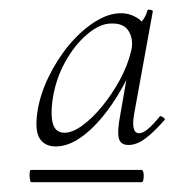

<svg xmlns="http://www.w3.org/2000/svg" viewBox="-20 -660 357 392"><path d="M94 -361Q72 -361 61.5 -376.5Q51 -392 56 -429Q61 -465 78.5 -501.5Q96 -538 120.5 -567.5Q145 -597 173 -615Q201 -633 227 -633Q245 -633 261 -623Q277 -613 278 -588L254 -605Q261 -607 269.5 -616.5Q278 -626 281 -639Q282 -641 287 -640Q292 -639 292 -637L254 -428Q247 -388 264 -388Q272 -388 282.5 -397Q293 -406 306 -422Q308 -424 313 -420.5Q318 -417 316 -415Q294 -390 276.5 -377Q259 -364 242 -364Q226 -364 222.5 -378Q219 -392 226 -428L242 -520L254 -531Q233 -482 206 -443.5Q179 -405 150 -383Q121 -361 94 -361ZM44 -288Q42 -288 41 -294.5Q40 -301 40.5 -307Q41 -313 43 -313H269Q272 -313 273 -307Q274 -301 273 -294.5Q272 -288 269 -288ZM112 -389Q128 -389 148.5 -404Q169 -419 189 -443.5Q209 -468 225 -497.5Q241 -527 248 -557Q253 -579 243 -596Q233 -613 207 -612Q184 -612 158 -590Q132 -568 112.5 -532.5Q93 -497 87 -454Q83 -423 88.5 -406Q94 -389 112 -389Z"/></svg>

Font: Cormorant Infant Light
Style: Italic
Weight: 300
Italic angle: -10°
Designer: Christian Thalmann (Catharsis Fonts)
Foundry: Catharsis Fonts
Version: Version 4.001